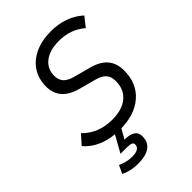

<svg xmlns="http://www.w3.org/2000/svg" viewBox="-256 -766 1092 1092"><g transform="rotate(-45 290.0 -220.0)"><path d="M253 12Q107 12 31 -76L80 -131Q149 -59 261 -59Q341 -59 385.5 -96.5Q430 -134 430 -200Q430 -237 411.5 -257.5Q393 -278 350 -289L253 -315Q127 -349 127 -458Q127 -520 156.5 -565.5Q186 -611 240.5 -636.5Q295 -662 369 -662Q488 -662 567 -591L522 -534Q456 -591 363 -591Q288 -591 245.5 -558Q203 -525 203 -469Q203 -436 221.5 -415.5Q240 -395 283 -384L380 -358Q444 -341 475 -304.5Q506 -268 506 -209Q506 -107 438 -47.5Q370 12 253 12ZM188 222Q154 222 128 215.5Q102 209 82 199L105 150Q122 158 144 164Q166 170 192 170Q253 170 253 132Q253 121 243 116Q233 111 208 111H156L218 0H269L229 70Q315 70 315 128Q315 222 188 222Z"/></g></svg>

Font: Sometype Mono
Style: Italic
Weight: 400
Italic angle: -12°
Monospace: yes
Designer: Ryoichi Tsunekawa
Foundry: Dharma Type
Version: Version 1.000; ttfautohint (v1.8.3)